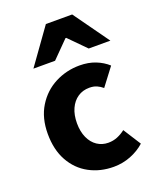

<svg xmlns="http://www.w3.org/2000/svg" viewBox="-142 -837 761 933"><g transform="rotate(-20 238.5 -370.5)"><path d="M284 12Q214 12 157.5 -18.5Q101 -49 68.5 -107.5Q36 -166 36 -248Q36 -330 72 -388.5Q108 -447 167 -477.5Q226 -508 294 -508Q340 -508 376.5 -493.5Q413 -479 439 -455L370 -364Q356 -376 340 -383Q324 -390 302 -390Q268 -390 242 -372.5Q216 -355 201.5 -323Q187 -291 187 -248Q187 -205 201.5 -173Q216 -141 241.5 -124Q267 -107 299 -107Q324 -107 346 -116Q368 -125 387 -140L445 -49Q414 -21 372 -4.5Q330 12 284 12ZM79 -570 210 -753H346L477 -570H365L280 -656H276L191 -570Z"/></g></svg>

Font: Mada
Style: Bold
Weight: 700
Designer: Khaled Hosny
Version: Version 1.5